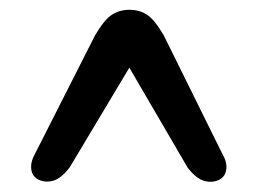

<svg xmlns="http://www.w3.org/2000/svg" viewBox="-20 -735 521 388"><path d="M267.6 -642.1H215.8L359.2 -396.2Q376.4 -373.9 393 -369.4Q409.5 -364.9 423.7 -372.1Q435.5 -378.6 437.3 -393.1Q439.2 -407.6 428.8 -425.1L310.8 -663.8Q292 -695.7 276.8 -705.4Q261.7 -715.2 241.5 -715.2Q221.7 -715.2 206.4 -705.4Q191 -695.7 172.2 -663.8L51.8 -426.3Q41.5 -408.4 43.1 -393.7Q44.7 -379 56.9 -372.5Q71.1 -365.3 87.5 -369.8Q103.8 -374.3 121 -397Z"/></svg>

Font: Fraunces
Style: Regular
Weight: 900
Version: Version 1.000;[b76b70a41]